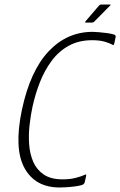

<svg xmlns="http://www.w3.org/2000/svg" viewBox="-20 -821 532 850"><path d="M355 -14Q353 -6 343 -2Q330 2 310 4.5Q290 7 272 8Q254 9 244 9Q136 9 88.5 -77Q41 -163 77 -335Q114 -508 195.5 -594Q277 -680 390 -680Q400 -680 417.5 -678.5Q435 -677 454 -674.5Q473 -672 485 -668Q489 -667 491 -663.5Q493 -660 492 -657L486 -629Q484 -618 478 -623Q468 -629 445 -636Q422 -643 388 -643Q329 -643 284.5 -618.5Q240 -594 208.5 -551.5Q177 -509 156.5 -456.5Q136 -404 124 -349Q116 -312 111 -268.5Q106 -225 109 -182.5Q112 -140 127 -105Q142 -70 173.5 -48.5Q205 -27 257 -27Q291 -27 317 -34Q343 -41 355 -47Q360 -50 361 -48Q362 -46 361 -41ZM388 -721H360Q357 -721 357 -722.5Q357 -724 358 -726L419 -797Q421 -799 423 -800Q425 -801 428 -801H467Q469 -801 470 -800Q471 -799 468 -797L396 -724Q394 -723 392 -722Q390 -721 388 -721Z"/></svg>

Font: Glory ExtraLight
Style: Italic
Weight: 250
Italic angle: -12°
Version: Version 1.011